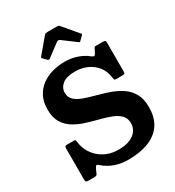

<svg xmlns="http://www.w3.org/2000/svg" viewBox="-233 -1128 1171 1282"><g transform="rotate(-30 353.0 -487.0)"><path d="M555.8 -516Q558.3 -500 560.4 -495Q562.5 -490 581.5 -490H619.8Q634 -490 638.3 -493.2Q642.5 -496.5 642.5 -510.2V-730.2Q642.5 -742.2 638.6 -746.1Q634.8 -750 623.5 -750H569Q559.8 -750 557.5 -747.9Q555.3 -745.7 552 -740.2L538 -711.8Q529.8 -696.3 522.9 -696.3Q516 -696.3 504.5 -705.5Q472.8 -731.3 428.8 -746.9Q384.8 -762.5 332.5 -762.5Q283.5 -762.5 237.4 -749.9Q191.2 -737.3 154.6 -710.4Q118 -683.5 96.5 -641.9Q75 -600.2 75 -542Q75 -481 98.6 -441.9Q122.2 -402.7 161.2 -378.7Q200.2 -354.7 247 -340Q293.7 -325.2 340.5 -313.6Q387.2 -302 426.2 -287.1Q465.2 -272.2 488.9 -248.5Q512.5 -224.7 512.5 -185Q512.5 -155.5 495.6 -130Q478.7 -104.5 443.4 -89Q408 -73.5 352.5 -73.5Q305.8 -73.5 267.9 -88.8Q230 -104 202.5 -129.6Q175 -155.3 158.8 -187.6Q142.5 -220 138.8 -254.3Q137.5 -266.3 135.6 -270.6Q133.8 -275 120 -275H73Q60 -275 56.2 -271.5Q52.5 -268 52.5 -254.8V-14.8Q52.5 -2.3 57.5 1.4Q62.5 5 75.5 5H114.5Q128.8 5 134.3 2.7Q139.8 0.5 144.3 -8.7L156.5 -36.5Q165.3 -53.7 170.4 -57.6Q175.5 -61.5 189 -49Q210 -30 238.3 -14.9Q266.5 0.3 301.4 8.9Q336.3 17.5 377.5 17.5Q465.5 17.5 531.4 -7.5Q597.3 -32.5 633.6 -85Q670 -137.5 670 -220Q670 -283.3 646.3 -324.6Q622.5 -366 583.3 -392Q544 -418 497.1 -434.3Q450.3 -450.5 403.4 -462.8Q356.5 -475 317.3 -489Q278 -503 254.3 -524.6Q230.5 -546.3 230.5 -581.5Q230.5 -620.2 262.4 -645.9Q294.3 -671.5 362.5 -671.5Q408.5 -671.5 450.1 -653.6Q491.8 -635.7 520.4 -601.1Q549 -566.5 555.8 -516ZM239.5 -832.5Q249 -823 257.5 -829.5L356 -903Q368 -912 381 -902.5L478.5 -830Q485 -825.5 487 -825.2Q489 -825 494.5 -830.5L521.3 -857.2Q525.3 -861.2 526.1 -863.9Q527 -866.5 523 -870L427 -983.5Q423 -988.5 418.5 -990.3Q414 -992 404 -992H336.5Q325.5 -992 320.1 -990.6Q314.8 -989.3 310 -983.5L216 -872Q211 -866 211.1 -863.7Q211.3 -861.5 216.8 -856Z"/></g></svg>

Font: Besley
Style: Regular
Weight: 400
Designer: Owen Earl
Foundry: indestructible type*
Version: Version 4.000